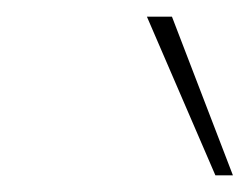

<svg xmlns="http://www.w3.org/2000/svg" viewBox="-20 -723 299 230"><path d="M238 -513 156 -703H186L259 -513Z"/></svg>

Font: Ysabeau Infant Thin
Style: Italic
Weight: 250
Italic angle: -12°
Designer: Christian Thalmann (Catharsis Fonts)
Version: Version 2.001;gftools[0.9.30]; featfreeze: ss01,ss02,lnum